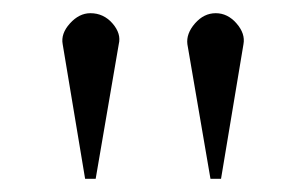

<svg xmlns="http://www.w3.org/2000/svg" viewBox="-20 -735 465 291"><path d="M349 -668 315 -464H299L264 -668Q262 -684 275.5 -699.5Q289 -715 307 -715Q325 -715 338.5 -699.5Q352 -684 349 -668ZM160 -668 125 -464H109L75 -668Q72 -684 86 -699.5Q100 -715 117 -715Q137 -715 150.5 -699.5Q164 -684 160 -668Z"/></svg>

Font: GFS Didot
Style: Regular
Weight: 400
Designer: Takis Katsoulidis and George D. Matthiopoulos
Foundry: Takis Katsoulidis and George D. Matthiopoulos
Version: Version 1.0